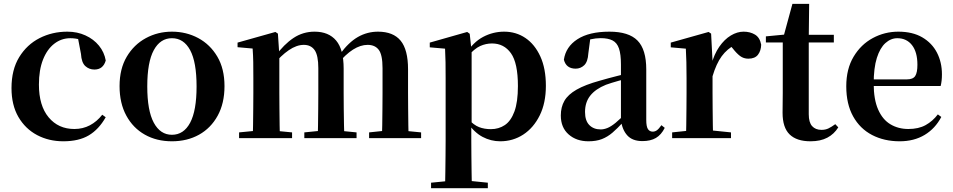

<svg xmlns="http://www.w3.org/2000/svg" viewBox="-20 -716 4938 995"><path d="M308.1 16.2Q233.1 16.2 172.2 -16Q111.3 -48.3 75.4 -109.8Q39.6 -171.4 39.6 -259.7Q39.6 -354.7 79.5 -419.9Q119.4 -485 185.1 -518.5Q250.9 -551.9 329 -551.9Q380.5 -551.9 422.8 -532.5Q465.2 -513.2 492.8 -479.5Q520.4 -445.8 528 -402.4Q514.4 -355.6 469.4 -355.6Q441.9 -355.6 422.1 -373.6Q402.4 -391.6 399.6 -436.8L381.8 -530.1L449.7 -486.3Q420.8 -503.2 396.1 -510.6Q371.4 -518 344.6 -518Q298.2 -518 261.2 -489.4Q224.1 -460.7 202.9 -407.1Q181.7 -353.5 181.7 -277.6Q181.7 -168.4 232 -108Q282.4 -47.5 365.2 -47.5Q409.5 -47.5 445.8 -66.7Q482.2 -85.9 509.9 -121.4L527.8 -108.4Q492.1 -45.4 440.3 -14.6Q388.5 16.2 308.1 16.2Z M871 16.2Q791.7 16.2 730.5 -18.3Q669.3 -52.8 634.5 -117Q599.6 -181.2 599.6 -269.8Q599.6 -359.1 636.8 -422Q674 -484.9 735.9 -518.4Q797.8 -551.9 871 -551.9Q945.1 -551.9 1007.1 -518.8Q1069 -485.6 1106.2 -422.7Q1143.4 -359.8 1143.4 -269.8Q1143.4 -180.5 1108 -116.3Q1072.6 -52 1011.4 -17.9Q950.2 16.2 871 16.2ZM871 -17.5Q932 -17.5 965.4 -80.1Q998.7 -142.6 998.7 -268.1Q998.7 -394.2 965.4 -456.1Q932 -518 871 -518Q810.7 -518 777 -456.1Q743.2 -394.2 743.2 -268.1Q743.2 -142.6 777 -80.1Q810.7 -17.5 871 -17.5Z M1219 0V-29.9L1324.6 -40.2H1387.7L1493.6 -29.9V0ZM1289.2 0Q1290.9 -25.5 1291.4 -67.4Q1291.9 -109.4 1292.4 -154.8Q1292.9 -200.3 1292.9 -234.8V-311.2Q1292.9 -360.7 1292.4 -394.1Q1291.9 -427.5 1289.2 -464.5L1211.1 -471.4V-495.2L1407.2 -550.4L1420.2 -541.7L1427.6 -431V-428V-234.8Q1427.6 -200.3 1428.1 -154.8Q1428.6 -109.4 1429.1 -67.4Q1429.6 -25.5 1430.6 0ZM1557.1 0V-29.9L1659.5 -40.2H1723.6L1827.8 -29.9V0ZM1625.9 0Q1627.6 -25.5 1628.1 -66.9Q1628.6 -108.4 1629.1 -153.8Q1629.6 -199.3 1629.6 -234.8V-362.5Q1629.6 -428.5 1610.7 -456Q1591.7 -483.5 1554.4 -483.5Q1517.1 -483.5 1476.6 -455.9Q1436.1 -428.3 1396.2 -379.4L1391 -425.7H1407.3Q1451.5 -486.3 1500.8 -519.1Q1550.1 -551.9 1610.1 -551.9Q1683.1 -551.9 1722 -505.8Q1760.9 -459.6 1760.9 -360.5V-234.8Q1760.9 -199.3 1761.4 -153.8Q1761.9 -108.4 1762.7 -66.9Q1763.6 -25.5 1764.6 0ZM1892.8 0V-29.9L1990.8 -40.2H2056.8L2162.3 -29.9V0ZM1959.1 0Q1960.4 -25.5 1960.9 -66.9Q1961.4 -108.4 1961.9 -153.8Q1962.4 -199.3 1962.4 -234.8V-362.5Q1962.4 -432 1942.9 -457.7Q1923.5 -483.5 1885.1 -483.5Q1848.1 -483.5 1809.4 -459Q1770.7 -434.5 1728 -382.8L1721.1 -433.9H1740.7Q1786.1 -496.4 1834.5 -524.2Q1883 -551.9 1938.9 -551.9Q2017.8 -551.9 2056.2 -505.2Q2094.6 -458.4 2094.6 -357V-234.8Q2094.6 -199.3 2095.1 -153.8Q2095.6 -108.4 2096.1 -66.9Q2096.6 -25.5 2097.6 0Z M2213.9 259.3V230.8L2323 220.1H2402.4L2508.1 230.8V259.3ZM2286.4 259.3Q2287.4 217.3 2287.9 174.2Q2288.4 131 2288.9 89.9Q2289.4 48.8 2289.4 13.8V-308.7Q2289.4 -358.5 2288.9 -393Q2288.4 -427.5 2286.4 -463.8L2207.2 -470.7V-495.2L2401.2 -550.4L2414.2 -540.9L2422.8 -460.8L2424.1 -455V-75.6L2422.4 -63V13Q2422.4 47.8 2422.9 89.3Q2423.4 130.8 2423.9 174Q2424.4 217.3 2425.4 259.3ZM2572.1 16.2Q2524 16.2 2480.7 -6.7Q2437.4 -29.6 2401.3 -82.3H2389.1L2407.6 -97.8Q2435.5 -67.8 2462.5 -57.3Q2489.6 -46.7 2524.1 -46.7Q2564.7 -46.7 2596.3 -67.9Q2627.8 -89.1 2645.9 -138.2Q2664 -187.4 2664 -270.1Q2664 -389.4 2627.9 -440.1Q2591.8 -490.8 2529.6 -490.8Q2498.3 -490.8 2468.4 -477.5Q2438.5 -464.2 2401 -421.1L2386.1 -437.5H2394.5Q2432.3 -497.6 2483.7 -524.8Q2535.1 -551.9 2592.6 -551.9Q2654.4 -551.9 2702.9 -519.1Q2751.5 -486.2 2780.2 -423.5Q2808.9 -360.9 2808.9 -271.4Q2808.9 -182.3 2777 -117.9Q2745.1 -53.5 2691.7 -18.6Q2638.3 16.2 2572.1 16.2Z M3029.6 16.2Q2967.2 16.2 2926.8 -19.4Q2886.3 -54.9 2886.3 -117.6Q2886.3 -161.2 2905 -193.6Q2923.7 -226.1 2968.1 -251.5Q3012.6 -277 3088.4 -297.9Q3127.8 -309.4 3177.4 -322Q3227 -334.6 3267 -344.4V-318.9Q3227 -308.9 3187 -297.6Q3146.9 -286.4 3120.1 -276.7Q3066.3 -254.9 3039.1 -220.6Q3011.8 -186.4 3011.8 -135.9Q3011.8 -90.4 3034.1 -67.9Q3056.3 -45.3 3093 -45.3Q3109.3 -45.3 3127.7 -52.6Q3146.1 -59.9 3170.4 -79.7Q3194.8 -99.4 3228.3 -135.5L3243.8 -82.4H3208.7Q3179.6 -50.6 3154.2 -28.7Q3128.7 -6.8 3099.4 4.7Q3070 16.2 3029.6 16.2ZM3309.1 15.2Q3257.6 15.2 3230.9 -14.2Q3204.2 -43.6 3197.9 -94V-96.5V-381.4Q3197.9 -434.7 3187.8 -464.5Q3177.7 -494.3 3154.6 -506.3Q3131.5 -518.3 3093 -518.3Q3067.4 -518.3 3040.3 -512.2Q3013.2 -506.1 2976.8 -491.2L3039.1 -516.3L3028.9 -439.2Q3026.3 -395.9 3007.6 -378Q2988.8 -360.2 2963.3 -360.2Q2914.1 -360.2 2902.2 -406.5Q2911.9 -473.5 2972.4 -512.7Q3032.9 -551.9 3138.1 -551.9Q3238.4 -551.9 3283.7 -505.9Q3329.1 -459.8 3329.1 -356.2V-94.8Q3329.1 -60.3 3337.8 -47Q3346.6 -33.8 3362.7 -33.8Q3374.3 -33.8 3384.3 -40.9Q3394.3 -48.1 3407.7 -67.2L3424.9 -53.4Q3407 -17.5 3379.2 -1.1Q3351.4 15.2 3309.1 15.2Z M3463.2 0V-29.9L3571.3 -41.2H3657.8L3768.2 -29.9V0ZM3534.2 0Q3535.9 -25.5 3536.4 -67.4Q3536.9 -109.4 3537.4 -154.8Q3537.9 -200.3 3537.9 -234.8V-310.2Q3537.9 -360.7 3537 -394.1Q3536.2 -427.5 3534.2 -463.8L3456.1 -470.7V-495.2L3652.2 -550.4L3665.2 -541.7L3672.6 -398.7V-397.7V-234.8Q3672.6 -200.3 3673.1 -154.8Q3673.6 -109.4 3674.1 -67.4Q3674.6 -25.5 3675.6 0ZM3672.4 -320.2 3639.3 -380.9H3666.4Q3681 -435.6 3707.6 -473.9Q3734.3 -512.2 3767.4 -532.1Q3800.5 -551.9 3833.6 -551.9Q3867.2 -551.9 3892.4 -536.8Q3917.7 -521.7 3924.7 -484.5Q3923.9 -453.2 3908.2 -432.6Q3892.4 -411.9 3858.2 -411.9Q3833.5 -411.9 3815.2 -425.8Q3797 -439.6 3777.8 -464.4L3754.8 -490.9L3791.4 -485.1Q3748.5 -463.1 3720.2 -424.7Q3691.9 -386.2 3672.4 -320.2Z M4104.4 -496.1V-535.7H4301.2V-496.1ZM4180.1 16.2Q4108.7 16.2 4072.1 -19.3Q4035.5 -54.8 4035.5 -131.7Q4035.5 -159.8 4036 -182.4Q4036.5 -205 4036.5 -234.7V-496.1H3949V-527.5L4058.7 -538L4040.1 -525.2L4086.5 -695.8H4173.3L4171.2 -519.3V-508.7V-123.8Q4171.2 -81.6 4188.7 -62.3Q4206.2 -43 4237.3 -43Q4257.4 -43 4273 -50.4Q4288.7 -57.9 4308.7 -72.5L4324.2 -56Q4302.7 -21.1 4267.3 -2.5Q4231.9 16.2 4180.1 16.2Z M4642.2 16.2Q4561.8 16.2 4499.2 -16.5Q4436.6 -49.1 4401.1 -113Q4365.6 -176.9 4365.6 -268.8Q4365.6 -358.8 4403.6 -422.2Q4441.5 -485.7 4503.2 -518.8Q4564.9 -551.9 4635.4 -551.9Q4709.1 -551.9 4759.5 -522.5Q4809.8 -493.1 4835.6 -443.2Q4861.4 -393.3 4861.4 -330.9Q4861.4 -296.1 4854.7 -270.2H4424.1V-304.6H4679.4Q4711.5 -304.6 4722.9 -322.2Q4734.3 -339.8 4734.3 -380.4Q4734.3 -446.3 4706.2 -482.2Q4678.1 -518 4630.1 -518Q4596.7 -518 4568.6 -492.9Q4540.6 -467.8 4524.1 -416Q4507.7 -364.1 4507.7 -282.7Q4507.7 -200.5 4530.9 -148.2Q4554 -95.8 4594.8 -71.7Q4635.5 -47.5 4687.4 -47.5Q4740.4 -47.5 4776.9 -67.7Q4813.3 -87.9 4840.2 -123.2L4858.1 -109.9Q4826.6 -49.8 4771.7 -16.8Q4716.7 16.2 4642.2 16.2Z"/></svg>

Font: Noto Serif KR
Style: Regular
Weight: 200
Designer: Ryoko NISHIZUKA 西塚涼子 (kana & ideographs); Frank Grießhammer (Latin, Greek & Cyrillic); Wenlong ZHANG 张文龙 (bopomofo); San
Foundry: Adobe
Version: Version 2.001;hotconv 1.1.0;makeotfexe 2.6.0